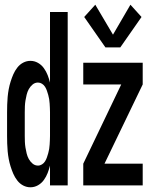

<svg xmlns="http://www.w3.org/2000/svg" viewBox="-20 -786 640 814"><path d="M427 -585 337 -714 384 -766 459 -639 533 -766 580 -714 490 -585ZM109 8Q93 8 78.5 0.5Q64 -7 53.5 -20.5Q43 -34 36.5 -49Q30 -64 25 -80Q20 -96 17 -112Q14 -128 12.5 -144.5Q11 -161 10.5 -177.5Q10 -194 10 -210V-310Q10 -326 10.5 -342.5Q11 -359 12.5 -375.5Q14 -392 17 -408Q20 -424 25 -440Q30 -456 36.5 -471Q43 -486 53.5 -499.5Q64 -513 78.5 -520.5Q93 -528 109 -528Q126 -528 141 -519.5Q156 -511 166 -497Q176 -483 182 -467.5Q188 -452 192 -436V-735H267V0H192V-84Q188 -68 182 -52.5Q176 -37 166 -23Q156 -9 141 -0.5Q126 8 109 8ZM333 0V-92L494 -428H333V-520H585V-428L423 -92H585V0ZM141 -84Q150 -84 158 -89Q166 -94 171 -102Q176 -110 179 -119Q182 -128 184.5 -136.5Q187 -145 188.5 -154.5Q190 -164 190.5 -173Q191 -182 191.5 -191.5Q192 -201 192 -210V-310Q192 -319 191.5 -328.5Q191 -338 190.5 -347Q190 -356 188.5 -365.5Q187 -375 184.5 -383.5Q182 -392 179 -401Q176 -410 171 -418Q166 -426 158 -431Q150 -436 141 -436Q128 -436 118 -427.5Q108 -419 102 -408Q96 -397 93 -384.5Q90 -372 88 -360Q86 -348 85.5 -335.5Q85 -323 85 -310V-210Q85 -197 85.5 -184.5Q86 -172 88 -160Q90 -148 93 -135.5Q96 -123 102 -112Q108 -101 118 -92.5Q128 -84 141 -84Z"/></svg>

Font: Iosevka SS04 Semibold Extended
Style: Regular
Weight: 600
Width: 7
Monospace: yes
Designer: Belleve Invis
Foundry: Belleve Invis
Version: Version 19.0.0; ttfautohint (v1.8.4)